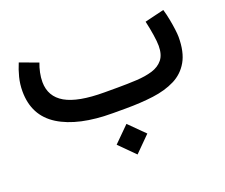

<svg xmlns="http://www.w3.org/2000/svg" viewBox="-103 -538 1075 919"><g transform="rotate(-20 434.0 -78.0)"><path d="M374.5 147.9 452.6 70.3 530.8 147.9 452.6 226.1ZM476.1 0H410.2Q233.9 0 136 -61Q38.1 -122.1 38.1 -246.1Q38.1 -282.7 46.9 -317.1Q55.7 -351.6 68.8 -382.3L161.6 -348.1Q153.3 -327.1 148.2 -302.7Q143.1 -278.3 143.1 -254.9Q143.6 -180.7 207.3 -144Q271 -107.4 405.3 -107.4H472.7Q523.9 -107.4 569.6 -109.9Q615.2 -112.3 650.4 -123Q685.5 -133.8 705.6 -158.7Q725.6 -183.6 725.6 -228.5Q725.6 -250 720 -285.9Q714.4 -321.8 706.1 -357.9L804.7 -381.8Q812 -357.4 817.6 -328.6Q823.2 -299.8 826.4 -274.7Q829.6 -249.5 829.6 -235.8Q829.6 -158.7 802.7 -111.8Q775.9 -64.9 727.8 -40.8Q679.7 -16.6 615.5 -8.3Q551.3 0 476.1 0Z"/></g></svg>

Font: Vazir Medium WOL-UI
Style: Medium-WOL-UI
Weight: 500
Designer: Saber Rastikerdar
Foundry: Saber Rastikerdar
Version: Version 30.1.0